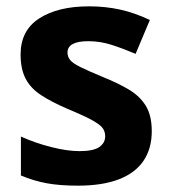

<svg xmlns="http://www.w3.org/2000/svg" viewBox="-20 -576 537 606"><path d="M459 -162Q459 -107 433 -68.5Q407 -30 355 -10Q303 10 226 10Q169 10 128 2.5Q87 -5 46 -22V-145Q90 -125 141 -112Q192 -99 231 -99Q275 -99 293.5 -112Q312 -125 312 -146Q312 -160 304.5 -171Q297 -182 272 -196Q247 -210 194 -232Q143 -254 110 -275.5Q77 -297 61 -327.5Q45 -358 45 -404Q45 -480 104 -518Q163 -556 261 -556Q312 -556 358 -546Q404 -536 453 -513L408 -406Q368 -423 332 -434.5Q296 -446 259 -446Q226 -446 209.5 -437Q193 -428 193 -410Q193 -397 201.5 -386.5Q210 -376 234.5 -364Q259 -352 307 -332Q354 -313 388 -292.5Q422 -272 440.5 -241.5Q459 -211 459 -162Z"/></svg>

Font: Noto Sans Tamil
Style: Regular
Weight: 400
Designer: Jelle Bosma - Monotype Design Team
Foundry: Monotype Imaging Inc.
Version: Version 2.003